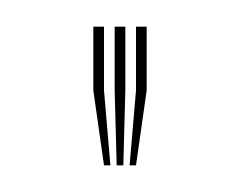

<svg xmlns="http://www.w3.org/2000/svg" viewBox="-20 -820 180 144"><path d="M77.2 -696 82 -752.2V-800H90V-752.2L82 -696ZM58 -696 50 -752.2V-800H58V-752.2L62.8 -696ZM67.5 -696 66 -752.2V-800H74V-752.2L72.5 -696Z"/></svg>

Font: Big Shoulders Inline Text SC Thin
Style: Regular
Weight: 100
Designer: Patric King
Foundry: XO Type Co
Version: Version 2.002